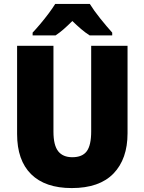

<svg xmlns="http://www.w3.org/2000/svg" viewBox="-20 -998 735 977"><path d="M629 -320Q629 -189 557.5 -115Q486 -41 345 -41Q210 -41 138.5 -111.5Q67 -182 67 -316V-765H252V-328Q252 -259 276 -228.5Q300 -198 348 -198Q399 -198 421.5 -228.5Q444 -259 444 -329V-765H629ZM437 -978Q458 -944 490.5 -903.5Q523 -863 551 -832V-818H436Q414 -832 393 -850Q372 -868 348 -891Q324 -867 304 -849.5Q284 -832 263 -818H146V-832Q163 -850 185 -876Q207 -902 227.5 -929.5Q248 -957 261 -978Z"/></svg>

Font: Noto Sans Tamil UI SemiCondensed Black
Style: Regular
Weight: 900
Width: 4
Designer: Jelle Bosma - Monotype Design Team
Foundry: Monotype Imaging Inc.
Version: Version 2.004; ttfautohint (v1.8.4.7-5d5b)